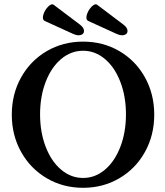

<svg xmlns="http://www.w3.org/2000/svg" viewBox="-20 -872 777 905"><path d="M35.6 -331.5Q35.6 -428.7 79.6 -507.3Q123.5 -585.9 200.2 -630.9Q276.9 -675.8 371.6 -675.8Q466.3 -675.8 543 -630.9Q619.6 -585.9 663.3 -507.3Q707 -428.7 707 -331.5Q707 -234.4 663.3 -155.8Q619.6 -77.1 543 -32Q466.3 13.2 371.6 13.2Q276.9 13.2 200.2 -32Q123.5 -77.1 79.6 -155.8Q35.6 -234.4 35.6 -331.5ZM573.7 -333Q573.7 -417.3 547.3 -486Q521 -554.7 474.8 -593.7Q428.7 -632.8 371.6 -632.8Q314.5 -632.8 268.1 -593.8Q221.7 -554.7 195.3 -486Q168.9 -417.3 168.9 -332.9Q168.9 -248.5 195.4 -179.9Q221.9 -111.3 268.2 -72.2Q314.5 -33.2 371.6 -33.2Q428.7 -33.2 474.8 -72.3Q521 -111.4 547.3 -180Q573.7 -248.7 573.7 -333ZM233.4 -849.1 356.4 -756.3Q375 -742.2 376 -727.5Q377 -712.9 362.1 -707.5Q347.2 -702.1 324.2 -712.4L190.4 -773.4Q177.7 -780.8 184.3 -802.7Q190.9 -824.7 207 -840.8Q223.1 -856.9 233.4 -849.1ZM438.5 -849.1 561.5 -756.3Q580.1 -742.2 581.1 -727.5Q582 -712.9 567.1 -707.5Q552.2 -702.1 529.3 -712.4L395.5 -773.4Q382.8 -780.8 389.4 -802.7Q396 -824.7 412.1 -840.8Q428.2 -856.9 438.5 -849.1Z"/></svg>

Font: Junicode Two Beta VF
Style: Regular
Weight: 400
Designer: Peter S. Baker
Foundry: Briery Creek Software
Version: Version 1.031 beta; ttfautohint (v1.8.1.43-b0c9)